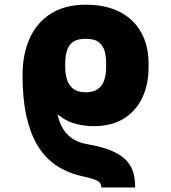

<svg xmlns="http://www.w3.org/2000/svg" viewBox="-20 -573 737 826"><path d="M561.5 233.4H416Q416 221.2 409.4 213.1Q402.8 205.1 384 198.5Q365.2 191.9 327.1 183.6Q267.1 169.4 220.5 137.7Q173.8 106 142.1 53.7Q110.4 1.5 93.8 -73Q77.1 -147.5 77.1 -246.1V-259.8L216.8 -228.5V-214.8Q216.3 -158.2 221.9 -112.8Q227.5 -67.4 242.9 -34.2Q258.3 -1 286.4 19.8Q314.5 40.5 358.4 47.9Q425.8 59.6 466.3 78.4Q506.8 97.2 527.3 121.3Q547.9 145.5 554.7 173.8Q561.5 202.1 561.5 233.4ZM382.8 -30.3Q335.4 -30.3 293.7 -43.9Q252 -57.6 213.4 -93.5Q174.8 -129.4 135.7 -194.3Q125.5 -212.4 111.3 -220.9Q97.2 -229.5 86.9 -233.9Q76.7 -238.3 77.1 -243.2V-252.9Q77.6 -342.3 108.6 -409.9Q139.6 -477.5 200.2 -515.1Q260.7 -552.7 348.6 -552.7Q437 -552.7 497.1 -520.8Q557.1 -488.8 588.1 -432.1Q619.1 -375.5 619.1 -300.8V-282.2Q619.1 -210 592.3 -152.8Q565.4 -95.7 512.9 -63Q460.4 -30.3 382.8 -30.3ZM348.6 -175.8Q383.8 -176.3 402.8 -191.2Q421.9 -206.1 429.2 -230.2Q436.5 -254.4 436.5 -282.2V-300.8Q437 -326.7 430.9 -350.8Q424.8 -375 406 -390.6Q387.2 -406.2 348.6 -406.2Q312.5 -406.2 293.5 -392.1Q274.4 -377.9 267.6 -354Q260.7 -330.1 260.7 -300.8V-282.2Q260.7 -254.9 268.3 -230.5Q275.9 -206.1 294.9 -191.2Q314 -176.3 348.6 -175.8Z"/></svg>

Font: Inter 18pt Black
Style: Regular
Weight: 900
Designer: Rasmus Andersson
Foundry: rsms
Version: Version 4.001;git-66647c0bb